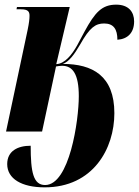

<svg xmlns="http://www.w3.org/2000/svg" viewBox="-20 -566 597 826"><path d="M172 240C381 240 472 73 472 -79C472 -240 378 -291 250 -291C276 -300 299 -330 325 -375C366 -448 391 -465 428 -465C469 -465 485 -440 485 -395C530 -398 557 -426 557 -474C557 -514 534 -546 480 -546C419 -546 389 -514 343 -429L312 -371C289 -330 259 -292 222 -290L280 -536H53L51 -526H70C102 -526 107 -515 107 -498C107 -485 105 -467 99 -438L6 0H161L221 -280C229 -281 236 -283 247 -283C293 -283 319 -247 319 -152C319 -48 279 230 174 230C123 230 112 174 112 61C57 61 11 83 11 140C11 203 73 240 172 240Z"/></svg>

Font: Noto Serif Display Condensed ExtraBold
Style: Italic
Weight: 800
Width: 3
Italic angle: -12°
Designer: Monotype Design Team
Foundry: Monotype Imaging Inc.
Version: Version 2.009